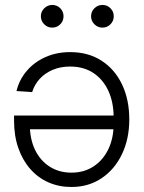

<svg xmlns="http://www.w3.org/2000/svg" viewBox="-20 -743 580 773"><path d="M262.2 -533.2Q335.9 -533.2 389.4 -498.3Q442.9 -463.4 471.7 -402.3Q500.5 -341.3 500.5 -262.2Q500.5 -183.6 470.9 -122.1Q441.4 -60.5 388.9 -25.4Q336.4 9.8 267.6 9.8Q216.8 9.8 174.6 -9Q132.3 -27.8 101.6 -63Q70.8 -98.1 53.7 -147.2Q36.6 -196.3 36.6 -256.8V-277.8H465.3V-222.7H72.3L100.1 -241.2Q100.1 -184.1 120.8 -140.4Q141.6 -96.7 179.7 -72.3Q217.8 -47.9 267.6 -47.9Q318.4 -47.9 356.7 -73Q395 -98.1 416.3 -142.6Q437.5 -187 437.5 -244.1V-270.5Q437.5 -331.1 416.3 -377.2Q395 -423.3 356 -449.2Q316.9 -475.1 262.2 -475.1Q223.6 -475.1 192.4 -461.9Q161.1 -448.7 139.9 -425.5Q118.7 -402.3 109.4 -372.1L46.4 -376.5Q57.6 -422.4 87.9 -457.8Q118.2 -493.2 163.1 -513.2Q208 -533.2 262.2 -533.2ZM392.6 -631.8Q373.5 -631.8 360.1 -645.3Q346.7 -658.7 346.7 -677.7Q346.7 -696.3 360.1 -709.7Q373.5 -723.1 392.6 -723.1Q411.6 -723.1 424.8 -709.7Q438 -696.3 438 -677.7Q438 -658.7 424.8 -645.3Q411.6 -631.8 392.6 -631.8ZM190.4 -631.8Q171.4 -631.8 158 -645.3Q144.5 -658.7 144.5 -677.7Q144.5 -696.3 158.2 -709.7Q171.9 -723.1 190.4 -723.1Q209.5 -723.1 222.7 -709.7Q235.8 -696.3 235.8 -677.7Q235.8 -658.7 222.7 -645.3Q209.5 -631.8 190.4 -631.8Z"/></svg>

Font: Inter 28pt Light
Style: Regular
Weight: 300
Designer: Rasmus Andersson
Foundry: rsms
Version: Version 4.001;git-66647c0bb